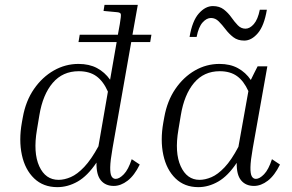

<svg xmlns="http://www.w3.org/2000/svg" viewBox="-20 -760 1200 790"><path d="M448 5Q414 5 395 -18Q376 -41 377 -91Q340 -36 299.5 -13Q259 10 216 10Q158 10 120.5 -26Q83 -62 70 -122.5Q57 -183 70 -256L74 -278Q86 -345 120 -394Q154 -443 201.5 -470Q249 -497 303 -497Q347 -497 379 -480Q411 -463 433 -432L460 -587H303L308 -617H465L473 -661Q479 -696 477 -702.5Q475 -709 460 -710L406 -715L410 -740H547L525 -617H603L598 -587H520L443 -150Q434 -99 433.5 -72Q433 -45 439 -34.5Q445 -24 456 -24Q471 -24 489.5 -43Q508 -62 522 -105L555 -83Q533 -38 505 -16.5Q477 5 448 5ZM132 -226Q116 -132 141.5 -76Q167 -20 221 -20Q245 -20 271.5 -31.5Q298 -43 326.5 -73Q355 -103 385 -158L424 -383Q405 -426 376.5 -446.5Q348 -467 304 -467Q238 -467 197 -419Q156 -371 142 -286Z M1025 5Q991 5 972 -18Q953 -41 954 -90Q918 -36 878 -13Q838 10 796 10Q739 10 702 -26Q665 -62 652 -122.5Q639 -183 652 -256L656 -278Q668 -345 701.5 -394Q735 -443 782 -470Q829 -497 883 -497Q927 -497 959 -479.5Q991 -462 1012 -431Q1019 -445 1026 -459.5Q1033 -474 1040 -487H1080L1020 -150Q1011 -99 1010.5 -72Q1010 -45 1016 -34.5Q1022 -24 1033 -24Q1048 -24 1066.5 -43Q1085 -62 1099 -105L1132 -83Q1110 -38 1082 -16.5Q1054 5 1025 5ZM714 -226Q698 -132 723.5 -76Q749 -20 801 -20Q824 -20 850 -31Q876 -42 904 -71.5Q932 -101 961 -156L1002 -385Q983 -427 955 -447Q927 -467 884 -467Q819 -467 778.5 -419Q738 -371 724 -286ZM985 -593Q958 -593 940 -607Q922 -621 908 -639.5Q894 -658 880 -672Q866 -686 848 -686Q830 -686 813.5 -667.5Q797 -649 789 -608H760Q771 -674 798 -704.5Q825 -735 856 -735Q883 -735 901 -721Q919 -707 932 -688.5Q945 -670 958.5 -656Q972 -642 990 -642Q1008 -642 1024.5 -661Q1041 -680 1049 -720H1078Q1067 -654 1041 -623.5Q1015 -593 985 -593Z"/></svg>

Font: Inria Serif Light
Style: Italic
Weight: 300
Italic angle: -10°
Designer: Black Foundry Team
Foundry: Black Foundry
Version: Version 1.000; ttfautohint (v1.8.3)